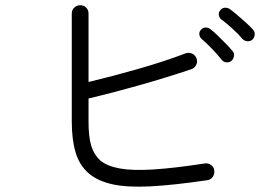

<svg xmlns="http://www.w3.org/2000/svg" viewBox="-20 -744 1040 733"><path d="M771 -56Q642 -37 553.5 -32.5Q465 -28 409 -40.5Q353 -53 319 -82Q283 -113 268.5 -162.5Q254 -212 254 -280V-692Q254 -706 263.5 -715Q273 -724 286 -724Q300 -724 309 -715Q318 -706 318 -692V-431Q410 -453 508 -481Q606 -509 688 -540Q701 -545 713 -539.5Q725 -534 730 -522Q735 -509 729.5 -497Q724 -485 711 -480Q619 -449 517 -420Q415 -391 318 -368V-280Q318 -219 329 -185.5Q340 -152 362 -132Q388 -110 436.5 -101Q485 -92 565 -97Q645 -102 762 -120Q775 -122 786 -114Q797 -106 798 -93Q800 -80 792.5 -69Q785 -58 771 -56ZM944 -593Q936 -586 925 -586.5Q914 -587 906 -595Q892 -612 867.5 -634.5Q843 -657 825 -670Q817 -676 815.5 -686.5Q814 -697 821 -705Q828 -714 838.5 -714.5Q849 -715 858 -709Q869 -701 885.5 -687Q902 -673 918.5 -658Q935 -643 945 -632Q953 -624 952.5 -612.5Q952 -601 944 -593ZM864 -512Q856 -505 844.5 -506Q833 -507 826 -516Q813 -533 790 -557Q767 -581 750 -595Q742 -602 741 -612.5Q740 -623 747 -630Q755 -639 765.5 -639Q776 -639 784 -632Q795 -624 810.5 -609Q826 -594 841.5 -578Q857 -562 867 -550Q875 -542 873.5 -531Q872 -520 864 -512Z"/></svg>

Font: Zen Maru Gothic
Style: Regular
Weight: 400
Designer: Yoshimichi Ohira
Foundry: Positype
Version: Version 1.002